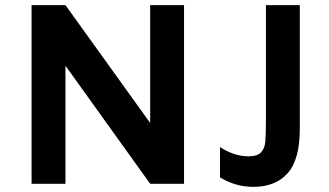

<svg xmlns="http://www.w3.org/2000/svg" viewBox="-20 -716 1280 748"><path d="M697 -696V0H565L235 -460V0H103V-696H235L565 -237V-696ZM837 -25V-143Q893 -107 948 -107Q982 -107 996.5 -122Q1011 -137 1013.5 -163Q1016 -189 1016 -251V-696H1148V-214Q1148 -94 1100.5 -41Q1053 12 967 12Q897 12 837 -25Z"/></svg>

Font: AmikoBold
Style: Bold
Weight: 700
Designer: Pablo Impallari, Rodrigo Fuenzalida, Andres Torresi
Foundry: Impallari Type
Version: Version 1.000; ttfautohint (v1.3)